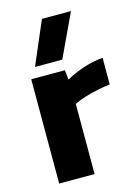

<svg xmlns="http://www.w3.org/2000/svg" viewBox="-111 -781 611 843"><g transform="rotate(-15 194.5 -359.0)"><path d="M81 -522 165 -718H297L205 -522ZM51 0V-474H204L209 -430Q240 -449 286 -464.5Q332 -480 378 -484V-363Q352 -360 320.5 -353.5Q289 -347 260.5 -338Q232 -329 212 -319V0Z"/></g></svg>

Font: Kanit SemiBold
Style: Regular
Weight: 600
Designer: Katatrad Team
Foundry: CadsonDemak
Version: Version 2.000; ttfautohint (v1.8.3)